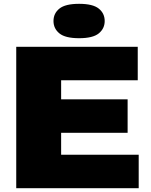

<svg xmlns="http://www.w3.org/2000/svg" viewBox="-20 -985 789 1005"><path d="M65 0V-740H701V-565H300V-465H648V-290H300V-175H706V0ZM394 -785Q322 -785 291 -810.2Q260 -835.5 260 -875Q260 -915 291 -940Q322 -965 394 -965Q466 -965 497 -940Q528 -915 528 -875Q528 -835.5 497 -810.2Q466 -785 394 -785Z"/></svg>

Font: Encode Sans Expanded Expanded Black
Style: Regular
Weight: 900
Width: 7
Designer: Multiple Designers
Foundry: Impallari Type
Version: Version 3.000; ttfautohint (v1.8.3) -l 8 -r 50 -G 200 -x 14 